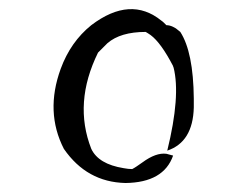

<svg xmlns="http://www.w3.org/2000/svg" viewBox="-20 -785 540 427"><path d="M365 -439Q344 -379 259 -378Q173 -380 122 -454Q80 -536 115 -632Q137 -692 183 -729Q270 -795 339 -739Q342 -737 345 -734Q348 -731 350 -729Q357 -729 364.5 -725.5Q372 -722 376 -718L381 -714Q410 -669 411 -566V-546Q409 -469 352 -450Q382 -572 366 -635Q365 -636 365 -638Q338 -690 315 -707Q312 -709 309 -711Q306 -713 304 -714Q248 -714 219 -689L198 -668Q143 -556 183 -454Q199 -420 255 -411Q260 -410 265 -409.5Q270 -409 274 -409Q278 -411 284 -415Q290 -419 297 -424Q327 -446 350 -443Q354 -442 357.5 -441Q361 -440 365 -439Z"/></svg>

Font: New Tegomin
Style: Regular
Weight: 400
Designer: Kyosuke Nagai
Version: Version 1.000